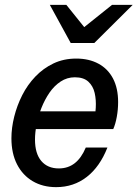

<svg xmlns="http://www.w3.org/2000/svg" viewBox="-20 -760 566 790"><path d="M211 10Q156 10 114.5 -14.5Q73 -39 50 -84Q27 -129 27 -191Q27 -234 38.5 -280Q50 -326 71.5 -368.5Q93 -411 125.5 -445Q158 -479 200 -499Q242 -519 294 -519Q346 -519 385 -498Q424 -477 445 -437Q466 -397 466 -340Q466 -309 460.5 -279Q455 -249 446 -229H95L110 -302H399L365 -255Q372 -284 374 -316.5Q376 -349 369.5 -377.5Q363 -406 343.5 -424Q324 -442 288 -442Q256 -442 229.5 -424.5Q203 -407 183.5 -378.5Q164 -350 150.5 -316Q137 -282 130.5 -248Q124 -214 124 -186Q124 -128 150 -97.5Q176 -67 222 -67Q260 -67 287.5 -88.5Q315 -110 333 -153H422Q391 -74 337 -32Q283 10 211 10ZM271 -583 185 -740H253L359 -608H276L441 -740H526L368 -583Z"/></svg>

Font: Instrument Sans SemiCondensed Medium
Style: Italic
Weight: 500
Width: 4
Italic angle: -13°
Designer: Rodrigo Fuenzalida
Foundry: fragTYPE
Version: Version 1.000;gftools[0.9.28]